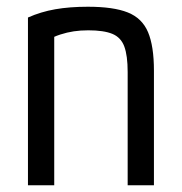

<svg xmlns="http://www.w3.org/2000/svg" viewBox="-20 -550 540 570"><path d="M63 -498Q101 -515 144 -522.5Q187 -530 241 -530Q317 -530 359.5 -513Q402 -496 419.5 -454.5Q437 -413 437 -340V0H359V-336Q359 -385 349 -412Q339 -439 313.5 -449.5Q288 -460 242 -460Q219 -460 199 -457Q179 -454 159 -447.5Q139 -441 115 -428L141 -478V0H63Z"/></svg>

Font: M PLUS 1 Code
Style: Regular
Weight: 400
Designer: Coji Morishita
Foundry: UNDERFOREST DESIGN
Version: Version 1.005